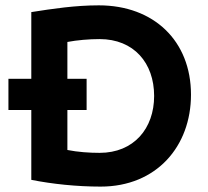

<svg xmlns="http://www.w3.org/2000/svg" viewBox="-20 -690 781 722"><path d="M354.5 -543C483.4 -543 559.6 -453.1 559.6 -329.1C559.6 -207 483.4 -115.2 354.5 -115.2C316.4 -115.2 272.5 -118.2 233.4 -126V-276.4H305.7V-393.6H233.4V-532.2C269.5 -539.1 315.4 -543 354.5 -543ZM351.6 -669.9C262.7 -669.9 178.7 -657.2 97.7 -644.5V-393.6H11.7V-276.4H97.7V-13.7C176.8 2 268.6 11.7 358.4 11.7C569.3 11.7 698.2 -140.6 698.2 -334C698.2 -536.1 558.6 -669.9 351.6 -669.9Z"/></svg>

Font: Sen-gleads
Style: Bold
Weight: 700
Designer: Kosal Sen, Philatype
Foundry: Philatype
Version: Version 1.004; ttfautohint (v1.8.3)